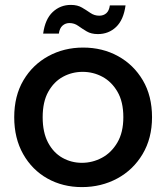

<svg xmlns="http://www.w3.org/2000/svg" viewBox="-20 -754 678 783"><path d="M314 9Q236 9 173.5 -26Q111 -61 74.5 -125.5Q38 -190 38 -276Q38 -363 75.5 -426.5Q113 -490 177 -525Q241 -560 319 -560Q398 -560 461.5 -525Q525 -490 562.5 -426.5Q600 -363 600 -276Q600 -190 561.5 -125.5Q523 -61 458 -26Q393 9 314 9ZM314 -90Q357 -90 395.5 -110.5Q434 -131 458.5 -172.5Q483 -214 483 -276Q483 -339 459 -380Q435 -421 397.5 -441Q360 -461 317 -461Q274 -461 237 -441Q200 -421 177 -380Q154 -339 154 -276Q154 -214 176 -172.5Q198 -131 234.5 -110.5Q271 -90 314 -90ZM156 -617Q164 -676 195 -705Q226 -734 269 -734Q296 -734 314.5 -723Q333 -712 349 -701Q365 -690 385 -690Q402 -690 413.5 -700Q425 -710 428 -732H492Q484 -673 453.5 -644Q423 -615 379 -615Q352 -615 333.5 -626Q315 -637 299 -648.5Q283 -660 263 -660Q247 -660 235 -649.5Q223 -639 220 -617Z"/></svg>

Font: Poppins Medium
Style: Regular
Weight: 500
Designer: Ninad Kale (Devanagari), Jonny Pinhorn (Latin)
Version: Version 5.002